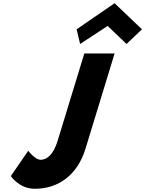

<svg xmlns="http://www.w3.org/2000/svg" viewBox="-20 -1157 901 1192"><path d="M455.7 -975 477.4 -884 648.3 -996 765.5 -884 861.4 -975 691.4 -1137ZM691.5 -825H503.5L337.2 -281C311.8 -198 271.8 -165 232.4 -165C197.2 -165 155.3 -221 155.3 -221L47.3 -64C47.3 -64 98.2 15 196.4 15C342.7 15 461 -71 510.5 -233Z"/></svg>

Font: Hussar
Style: BdSuprConOblThree
Weight: 700
Foundry: Cannot Into Space Fonts
Version: Version 2.00